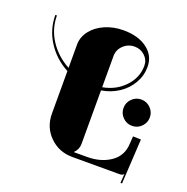

<svg xmlns="http://www.w3.org/2000/svg" viewBox="-132 -827 963 989"><g transform="rotate(20 349.5 -332.0)"><path d="M375.9 -390.3Q447.6 -403 495 -453Q542.4 -503.1 542.4 -568.2Q542.4 -599.7 519 -621.9Q495.6 -644.2 462.8 -644.2Q427 -644.2 401.4 -620Q375.9 -595.7 375.9 -561.2ZM179.2 -174.8V-407.3Q107.5 -445.4 64.7 -512Q21.9 -578.7 21.9 -657.8H30.6Q30.6 -584.8 71 -522.9Q111.5 -461.1 179.2 -424.8V-552.4Q179.2 -593.5 206.1 -628.5Q233 -663.5 279.3 -683.6Q325.6 -703.7 379.8 -703.7Q461.1 -703.7 510.5 -666.5Q559.9 -629.4 559.9 -568.2Q559.9 -520.5 535.8 -478.6Q511.8 -436.6 469.8 -408.9Q427.9 -381.1 375.9 -372.8V-78.7Q375.9 -49.8 354 -28V-26.2H425.7Q501.3 -26.2 554 -62.5Q606.6 -98.8 609.3 -166.1L611.9 -206.7L655.6 -205.4L641.6 40.6L632.9 40.2L636.4 -8.7H635.9Q630.7 -3.5 625.9 -1.7Q621.1 0 609.7 0H354Q280.6 0 229.9 -49.8Q179.2 -99.7 179.2 -174.8ZM536.9 -378.7Q558.1 -399.9 587.8 -399.9Q617.6 -399.9 638.8 -378.7Q660 -357.5 660 -327.8Q660 -298.1 638.8 -276.9Q617.6 -255.7 587.8 -255.7Q558.1 -255.7 536.9 -276.9Q515.7 -298.1 515.7 -327.8Q515.7 -357.5 536.9 -378.7Z"/></g></svg>

Font: Wabroye
Style: Medium
Weight: 500
Designer: gluk
Foundry: gluk
Version: Version 0.14